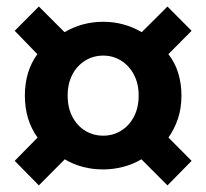

<svg xmlns="http://www.w3.org/2000/svg" viewBox="-20 -666 630 586"><path d="M98.6 -100.1 24.9 -175.1 94.7 -246.2Q55.9 -299.4 55.9 -374.3Q55.9 -448.2 94 -500.7L24.9 -572L98.6 -646.1L177 -567.8Q231 -599.5 295.3 -599.5Q358.4 -599.5 412.6 -567.8L491.1 -646.1L564.8 -572L493.9 -500.7Q513.9 -475.5 523.8 -443.4Q533.8 -411.4 533.8 -374.3Q533.8 -336 523.2 -304.1Q512.6 -272.2 494.1 -246.2L564.8 -175.1L491.1 -100.1L411.6 -179.8Q385.1 -164.2 355.1 -156.5Q325.1 -148.9 295.3 -148.9Q229.5 -148.9 177.6 -179.8ZM295.3 -251.9Q324.8 -251.9 349.4 -267Q374 -282 388.6 -309.6Q403.2 -337.1 403.2 -374.3Q403.2 -410.9 388.6 -438.4Q374 -465.9 349.4 -481.1Q324.8 -496.3 295.3 -496.3Q264.8 -496.3 240.1 -481.1Q215.4 -465.9 200.9 -438.4Q186.5 -410.9 186.5 -374.3Q186.5 -337.1 200.9 -309.6Q215.4 -282 240.1 -267Q264.8 -251.9 295.3 -251.9Z"/></svg>

Font: Noto Sans KR Thin
Style: Regular
Weight: 100
Designer: Ryoko NISHIZUKA 西塚涼子 (kana, bopomofo & ideographs); Paul D. Hunt (Latin, Greek & Cyrillic); Sandoll Communications 산돌커뮤니
Foundry: Adobe
Version: Version 2.004-H2;hotconv 1.0.118;makeotfexe 2.5.65603